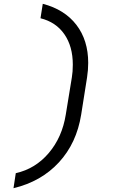

<svg xmlns="http://www.w3.org/2000/svg" viewBox="-20 -865 640 1010"><path d="M63 46Q166 23 236.5 -60Q307 -143 326 -262L358 -458Q363 -487 363 -525Q363 -621 318.5 -685Q274 -749 193 -769L205 -845Q320 -815 382 -734Q444 -653 444 -534Q444 -497 438 -458L407 -262Q383 -112 290 -11Q197 90 51 125Z"/></svg>

Font: JetBrains Mono Semi Light
Style: Italic
Weight: 350
Italic angle: -9°
Monospace: yes
Designer: Philipp Nurullin, Konstantin Bulenkov
Foundry: JetBrains
Version: 2.002